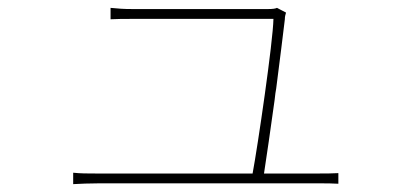

<svg xmlns="http://www.w3.org/2000/svg" viewBox="-20 -504 1040 488"><path d="M230 -38H792C808 -38 826 -38 840 -37V-64C825 -63 807 -63 789 -63H651C657 -103 668 -176 678 -250L680 -267L682 -279C691 -351 700 -419 704 -455C704 -461 705 -466 707 -472L684 -484C680 -482 673 -481 661 -481H317C293 -481 282 -482 261 -484V-455C282 -456 291 -456 318 -456H675C674 -398 635 -132 622 -63H224C201 -63 186 -63 166 -65V-36C188 -37 204 -38 230 -38Z"/></svg>

Font: Glow Sans SC Normal Thin
Style: Regular
Weight: 100
Designer: Ryoko NISHIZUKA (kana, bopomofo & ideographs); Paul D. Hunt (Latin, Greek & Cyrillic); Sandoll Communications, Soo-young
Version: Version 0.93